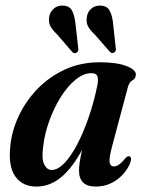

<svg xmlns="http://www.w3.org/2000/svg" viewBox="-20 -677 530 706"><path d="M391 -134.5Q380.5 -94 383.2 -79.5Q386 -65 398.5 -65Q407.5 -65 417.5 -71.8Q427.5 -78.5 442 -96Q449 -103.5 454 -102.5Q467.5 -101 457.5 -74Q439 -35.5 405.8 -13.2Q372.5 9 331.5 9Q270.5 9 270.5 -50.5Q270.5 -76.5 282 -126.5Q246.5 -60 205 -25.5Q163.5 9 113.5 9Q63.5 9 37 -27.2Q10.5 -63.5 17.5 -135.5Q22 -192 47.5 -247.5Q73 -303 116 -348.2Q159 -393.5 217.5 -420.8Q276 -448 346.5 -448Q410 -448 445.5 -434Q481 -420 479.5 -402Q478.5 -387.5 467 -381.5Q455.5 -375.5 450.5 -357.5ZM138.5 -135.5Q132.5 -92 142.8 -72Q153 -52 170 -52Q192.5 -52 216.8 -77.2Q241 -102.5 264 -146.2Q287 -190 306.2 -246Q325.5 -302 338 -363Q342 -384.5 338.2 -396.2Q334.5 -408 316 -408Q287 -408 257.5 -383.8Q228 -359.5 203 -319.5Q178 -279.5 160.8 -231.5Q143.5 -183.5 138.5 -135.5ZM257 -594 267.5 -501.5Q270 -490.5 262.5 -484Q254 -478 246 -485.5L190 -550.5Q172.5 -567 165 -581.5Q157.5 -596 161 -615.5Q163.5 -632 177 -644.5Q190.5 -657 210 -656.5Q234.5 -656 244 -639.5Q253.5 -623 257 -594ZM395.5 -594 405.5 -501.5Q408.5 -490 400.5 -484.5Q392.5 -478.5 384.5 -486L328.5 -550Q310.5 -566.5 303.2 -581.2Q296 -596 299.5 -615.5Q301.5 -632 315 -644.5Q328.5 -657 348 -656.5Q372.5 -656 382.2 -639.5Q392 -623 395.5 -594Z"/></svg>

Font: Fraunces 144pt Soft SemiBold
Style: Italic
Weight: 600
Italic angle: -16°
Version: Version 1.000;[b76b70a41]